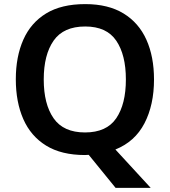

<svg xmlns="http://www.w3.org/2000/svg" viewBox="-20 -745 827 935"><path d="M730 -358Q730 -234 683.5 -144.5Q637 -55 542 -17L714 170H543L412 9Q408 9 403 9.5Q398 10 394 10Q279 10 204.5 -36Q130 -82 93.5 -165Q57 -248 57 -359Q57 -469 93.5 -551.5Q130 -634 204.5 -679.5Q279 -725 395 -725Q507 -725 581.5 -679.5Q656 -634 693 -551.5Q730 -469 730 -358ZM193 -358Q193 -238 241 -169Q289 -100 394 -100Q499 -100 546 -169Q593 -238 593 -358Q593 -478 546 -547Q499 -616 395 -616Q289 -616 241 -547Q193 -478 193 -358Z"/></svg>

Font: Noto Sans Thai Looped SemiBold
Style: Regular
Weight: 600
Designer: Sasikarn Vongin, Ben Mitchell
Foundry: The Fontpad Ltd
Version: Version 1.001; ttfautohint (v1.8.4.7-5d5b)